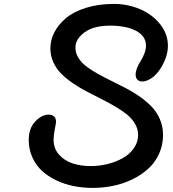

<svg xmlns="http://www.w3.org/2000/svg" viewBox="-20 -879 868 962"><path d="M357.9 -640.6Q357.9 -613.3 373 -588.9Q388.2 -564.5 413.6 -545.4Q439 -526.4 471.7 -508.3Q504.4 -490.2 540.8 -472.4Q577.1 -454.6 613.8 -435.5Q650.4 -416.5 683.1 -393.1Q715.8 -369.6 741.2 -343Q766.6 -316.4 781.7 -280.5Q796.9 -244.6 796.9 -203.1Q796.9 -151.9 776.9 -108.2Q756.8 -64.5 722.7 -33.4Q688.5 -2.4 643.3 19.5Q598.1 41.5 547.6 52Q497.1 62.5 444.3 62.5Q395 62.5 348.6 53.2Q302.2 43.9 261.2 24.2Q220.2 4.4 189.9 -23.4Q159.7 -51.3 141.8 -91.3Q124 -131.3 124 -178.2Q124 -235.8 156.5 -270.3Q189 -304.7 224.1 -304.7Q240.7 -304.7 250.7 -295.7Q260.7 -286.6 260.7 -269.5Q260.7 -261.2 254.6 -231.7Q248.5 -202.1 248.5 -178.7Q248.5 -135.3 275.6 -104.5Q302.7 -73.7 343.8 -60.3Q384.8 -46.9 435.1 -46.9Q478.5 -46.9 520.3 -57.4Q562 -67.9 595.9 -87.2Q629.9 -106.4 650.9 -136.7Q671.9 -167 671.9 -203.1Q671.9 -232.4 656.7 -258.5Q641.6 -284.7 616.2 -305.2Q590.8 -325.7 557.9 -345Q524.9 -364.3 488.5 -382.6Q452.1 -400.9 415.8 -419.9Q379.4 -439 346.4 -461.2Q313.5 -483.4 288.1 -508.5Q262.7 -533.7 247.6 -566.4Q232.4 -599.1 232.4 -636.7Q232.4 -678.7 252.7 -717.8Q272.9 -756.8 311.3 -788.8Q349.6 -820.8 411.9 -840.1Q474.1 -859.4 550.8 -859.4Q619.1 -859.4 680.7 -833.5Q742.2 -807.6 781.7 -758.5Q821.3 -709.5 821.3 -649.4Q821.3 -592.3 781.2 -531.2Q761.7 -502 737.5 -486.3Q713.4 -470.7 692.9 -470.7Q677.7 -470.7 668.7 -479.5Q659.7 -488.3 659.7 -504.9Q659.7 -534.2 685.5 -574.7Q711.4 -617.2 711.4 -649.9Q711.4 -698.2 662.1 -724.4Q612.8 -750.5 531.2 -750.5Q449.2 -750.5 403.6 -716.8Q357.9 -683.1 357.9 -640.6Z"/></svg>

Font: iCiel Pacifico
Style: Regular
Weight: 400
Designer: Vernon Adams
Foundry: Vernon Adams
Version: Version 1.00 September 26, 2014, initial release